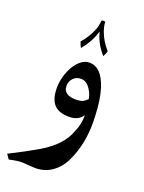

<svg xmlns="http://www.w3.org/2000/svg" viewBox="-163 -598 668 891"><g transform="rotate(20 171.0 -152.5)"><path d="M304 -103Q305 -92 305 -70Q305 -16 296 29Q285 83 262 130Q241 172 204 197Q170 220 125 220Q112 220 90 218Q70 216 62 216Q34 216 -4 225L-20 202Q58 163 116 129Q215 71 241 -7Q258 -44 258 -90Q237 -57 191 -57Q142 -57 118 -81Q92 -107 92 -165Q92 -192 100 -221Q108 -250 123 -275Q137 -298 155.5 -312Q174 -326 195 -326Q255 -326 284 -236Q301 -183 304 -103ZM184 -242Q161 -242 146 -226.5Q131 -211 131 -188Q131 -143 194 -143Q223 -143 235.5 -154Q248 -165 249 -165Q249 -169 245 -182.5Q241 -196 233 -208Q213 -242 184 -242ZM171 -484Q177 -499 181 -530H198Q199 -507 209 -480Q225 -438 256 -404Q253 -392 244 -376Q221 -403 208 -428Q199 -446 197 -453Q197 -453 189 -477Q183 -458 181 -454Q175 -438 169 -428Q158 -406 134 -376Q128 -386 122 -404Q154 -440 171 -484Z"/></g></svg>

Font: Mirza Medium
Style: Regular
Weight: 500
Designer: Arabic design by Kourosh Beigpour, Latin design by Eduardo Tunni, engineering by Lasse Fister
Version: Version 1.0010g